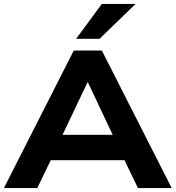

<svg xmlns="http://www.w3.org/2000/svg" viewBox="-21 -964 900 984"><path d="M-1 0 357 -705H501L859 0H686L592 -195L663 -143H194L264 -195L170 0ZM427 -541 281 -234 249 -273H608L575 -234L430 -541ZM369 -765 501 -944H674L489 -765Z"/></svg>

Font: Nunito Sans 10pt SemiExpanded ExtraBold
Style: Regular
Weight: 800
Width: 6
Designer: Vernon Adams
Foundry: Vernon Adams
Version: Version 3.101;gftools[0.9.27]